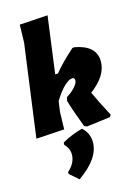

<svg xmlns="http://www.w3.org/2000/svg" viewBox="-147 -781 833 1169"><g transform="rotate(-15 270.0 -196.5)"><path d="M382 -474Q515 -450 515 -349Q515 -259 409 -180Q438 -115 489 -20L480 -7L331 12L314 4Q270 -112 254 -170L260 -193Q292 -212 313.5 -236.5Q335 -261 335 -278Q335 -295 319 -295Q300 -295 269.5 -267Q239 -239 204 -182L195 -116L192 -7L14 4L93 -580L96 -693L274 -704L226 -345H243Q291 -404 369 -473ZM298 17Q341 57 341 113Q341 216 204 311L149 263L147 251Q198 206 198 152Q198 114 168 84L169 69Q232 34 298 17Z"/></g></svg>

Font: Alegreya Sans Black
Style: Italic
Weight: 900
Italic angle: -7°
Designer: Juan Pablo del Peral
Foundry: Huerta Tipografica
Version: Version 2.007